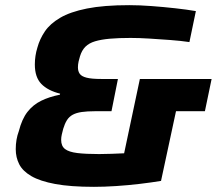

<svg xmlns="http://www.w3.org/2000/svg" viewBox="-20 -716 840 744"><path d="M344 8Q253 8 194 -3Q135 -14 101.5 -33.5Q68 -53 54.5 -79.5Q41 -106 41 -138Q41 -157 44 -174.5Q47 -192 53 -208Q65 -255 86.5 -282.5Q108 -310 139.5 -325.5Q171 -341 212 -349L213 -353Q165 -365 140 -391Q115 -417 115 -466Q115 -483 117.5 -499.5Q120 -516 125 -532Q134 -565 154 -594.5Q174 -624 213 -647Q252 -670 317 -683Q382 -696 481 -696Q521 -696 567.5 -692.5Q614 -689 659 -684Q704 -679 739 -673L714 -553Q680 -558 639.5 -561Q599 -564 559 -566.5Q519 -569 486 -569Q439 -569 405.5 -566Q372 -563 348.5 -556Q325 -549 311 -535Q297 -521 290 -498Q287 -489 284.5 -477.5Q282 -466 282 -455Q282 -440 289 -430Q296 -420 315.5 -415Q335 -410 372 -410H437L412 -285H347Q318 -285 297 -282Q276 -279 262 -271.5Q248 -264 239.5 -250.5Q231 -237 225 -217Q222 -206 219.5 -195Q217 -184 217 -174Q217 -150 232 -138.5Q247 -127 279.5 -123Q312 -119 364 -119Q389 -119 413 -120Q437 -121 461 -122L522 -410H800L774 -285H662L604 -15Q568 -9 522 -3.5Q476 2 429.5 5Q383 8 344 8Z"/></svg>

Font: Saira SemiExpanded
Style: Bold Italic
Weight: 700
Width: 6
Italic angle: -12°
Designer: Hector Gatti with collaboration of the Omnibus-Type team
Foundry: Omnibus-Type
Version: Version 1.101